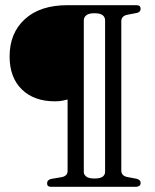

<svg xmlns="http://www.w3.org/2000/svg" viewBox="-20 -720 596 740"><path d="M504.5 0H176.5Q161.5 0 161.5 -13Q161.5 -27 177.5 -30.5L219 -37.5Q240.5 -42.5 240.5 -61V-336.5Q232 -334.5 220.8 -332Q209.5 -329.5 191.5 -329.5Q111 -329.5 64 -375.5Q17 -421.5 17 -502.5Q17 -592.5 75.8 -646.2Q134.5 -700 240 -700H506Q522 -700 522 -686Q522 -674.5 509 -670.5L468 -662.5Q447.5 -657 447.5 -637.5V-63Q447.5 -43 469.5 -38L506.5 -31Q522 -27 522 -15Q522 -7 516.5 -3.5Q511 0 504.5 0ZM385 -57V-642Q385 -654 375.5 -661.5Q366 -669 343.5 -669Q322 -669 312.5 -661Q303 -653 303 -642V-57Q303 -47 312.5 -39.5Q322 -32 344 -32Q366.5 -32 375.8 -39.2Q385 -46.5 385 -57Z"/></svg>

Font: Fraunces 144pt Soft
Style: Regular
Weight: 400
Version: Version 1.000;[0bf87f6ff]